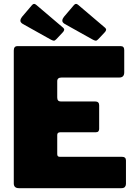

<svg xmlns="http://www.w3.org/2000/svg" viewBox="-20 -983 711 1003"><path d="M52 -719Q52 -742 71 -742H611Q629 -742 629 -721V-605Q629 -578 603 -578H302Q279 -578 279 -559V-474Q279 -453 297 -453H477Q498 -453 498 -433V-309Q498 -302 494 -297Q490 -292 480 -292H295Q279 -292 279 -278V-178Q279 -164 291 -164H616Q638 -164 638 -145V-22Q638 -13 632.5 -6.5Q627 0 614 0H79Q52 0 52 -25V-719ZM146 -955Q157 -969 170 -957L310 -838Q322 -828 307 -813L274 -778Q267 -770 260.5 -770.5Q254 -771 242 -778L99 -858Q86 -866 86.5 -875.5Q87 -885 95 -895ZM365 -955Q376 -969 389 -957L529 -838Q541 -828 526 -813L493 -778Q486 -770 479.5 -770.5Q473 -771 461 -778L318 -858Q305 -866 305.5 -875.5Q306 -885 314 -895Z"/></svg>

Font: Libre Franklin Black
Style: Regular
Weight: 900
Designer: Pablo Impallari, Rodrigo Fuenzalida, Nhung Nguyen
Foundry: Impallari Type
Version: Version 3.000